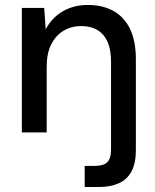

<svg xmlns="http://www.w3.org/2000/svg" viewBox="-20 -533 625 773"><path d="M68 0V-501H158L164 -415Q188 -461 232 -487Q276 -513 334 -513Q393 -513 436.5 -489Q480 -465 503.5 -416.5Q527 -368 527 -295V72Q527 124 509.5 157Q492 190 458 205Q424 220 376 220H321V135H360Q397 135 412 120Q427 105 427 70V-284Q427 -356 396 -392Q365 -428 307 -428Q267 -428 235.5 -409Q204 -390 186 -354Q168 -318 168 -265V0Z"/></svg>

Font: DM Sans 17pt Medium
Style: Regular
Weight: 500
Version: Version 4.004;gftools[0.9.30]